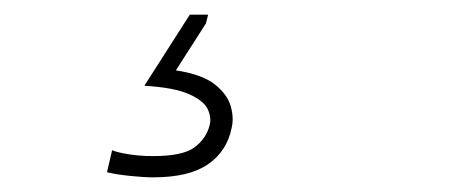

<svg xmlns="http://www.w3.org/2000/svg" viewBox="-20 -32 640 262"><path d="M189 210Q176.5 210 157 208Q137.5 206 126 203L133 173Q140 176 155.5 178.5Q171 181 189 181Q229.5 181 245.5 169Q261.5 157 266 139Q267 135.5 267 132Q267 124.5 263.5 117Q258 105.5 238 96.5Q218 87.5 177 85L239 -12H264L261 0L220 64Q256 69.5 273.2 83.2Q290.5 97 295 113.5Q297.5 122.5 297.5 131Q297.5 137 296 143Q289.5 174.5 263.8 192.2Q238 210 189 210Z"/></svg>

Font: Heraclito Thin
Style: Italic
Weight: 100
Italic angle: -12°
Designer: Kostas Bartsokas (font) & Cristiano Sobral (main changes)
Foundry: Kostas Bartsokas (font) & Cristiano Sobral (main changes)
Version: Version 1.00;July 8, 2020;FontCreator 13.0.0.2655 64-bit